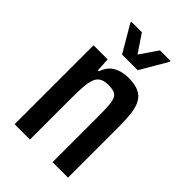

<svg xmlns="http://www.w3.org/2000/svg" viewBox="-212 -792 877 877"><g transform="rotate(45 226.0 -354.0)"><path d="M55 0V-510H146L150 -443H156Q165 -469 180.5 -485Q196 -501 219.5 -509.5Q243 -518 275 -518Q315 -518 340 -506.5Q365 -495 378 -471.5Q391 -448 395.5 -412.5Q400 -377 400 -327V0H300V-289Q300 -337 298 -364.5Q296 -392 289 -406Q282 -420 268 -425Q254 -430 230 -430Q203 -430 187.5 -420Q172 -410 165 -389.5Q158 -369 156 -338.5Q154 -308 154 -265V0ZM177 -572 101 -702V-708H169L227 -622L286 -708H354V-702L278 -572Z"/></g></svg>

Font: Saira Condensed SemiBold
Style: Regular
Weight: 600
Width: 3
Designer: Hector Gatti with collaboration of the Omnibus-Type team
Foundry: Omnibus-Type
Version: Version 1.100